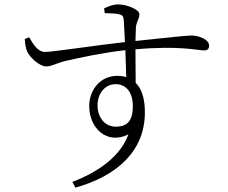

<svg xmlns="http://www.w3.org/2000/svg" viewBox="-20 -793 1040 876"><path d="M508 -215C462 -215 425 -253 425 -313C425 -364 457 -409 508 -409C551 -409 586 -377 586 -309C586 -238 558 -215 508 -215ZM516 -447C434 -447 387 -379 387 -309C387 -207 469 -131 566 -180C530 -81 431 -9 310 37L324 63C511 11 641 -102 641 -280C641 -340 628 -387 599 -415L598 -568C802 -586 881 -563 911 -563C928 -563 934 -571 934 -585C934 -614 885 -631 854 -631C832 -631 759 -623 598 -606L600 -666C601 -692 616 -706 616 -728C616 -751 556 -773 519 -773C494 -773 472 -762 455 -755L458 -733C487 -732 509 -732 523 -728C539 -724 544 -719 545 -698L550 -601C430 -588 221 -556 186 -556C152 -556 132 -591 113 -623L93 -615C94 -596 97 -574 104 -558C115 -533 159 -490 191 -490C216 -490 235 -504 279 -515C344 -530 456 -554 552 -564L556 -441C544 -445 531 -447 516 -447Z"/></svg>

Font: Noto Serif CJK TC Light
Style: Regular
Weight: 300
Designer: Ryoko NISHIZUKA 西塚涼子 (kana & ideographs); Frank Grießhammer (Latin, Greek & Cyrillic); Wenlong ZHANG 张文龙 (bopomofo); San
Foundry: Adobe
Version: Version 2.001;hotconv 1.1.0;makeotfexe 2.6.0